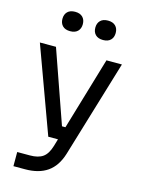

<svg xmlns="http://www.w3.org/2000/svg" viewBox="-141 -841 828 1128"><g transform="rotate(15 273.5 -277.0)"><path d="M56 122H133Q184 122 212 102Q240 82 255 32L268 -12H209L18 -534H116L271 -92H292L423 -534H517L339 57Q315 135 262.5 171.5Q210 208 127 208H56ZM110 -703Q110 -730 126 -746Q142 -762 172 -762Q202 -762 218 -746Q234 -730 234 -703Q234 -676 218 -660Q202 -644 172 -644Q142 -644 126 -660Q110 -676 110 -703ZM310 -703Q310 -730 326 -746Q342 -762 372 -762Q402 -762 418 -746Q434 -730 434 -703Q434 -676 418 -660Q402 -644 372 -644Q342 -644 326 -660Q310 -676 310 -703Z"/></g></svg>

Font: Sora-SIA
Style: Regular
Weight: 400
Designer: Jonathan Barnbrook, Julián Moncada
Foundry: Barnbrook Fonts
Version: Version 2.000